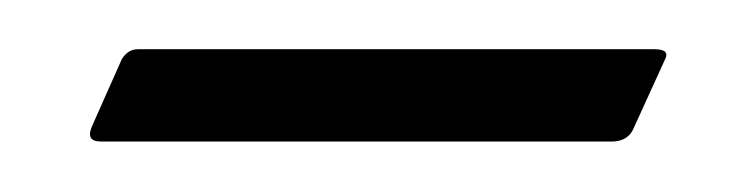

<svg xmlns="http://www.w3.org/2000/svg" viewBox="-20 -277 304 78"><path d="M246 -257Q252.5 -257 250 -252.5L237 -224Q234.5 -219.5 228.5 -219.5H21Q14.5 -219.5 17.5 -226L29.5 -253Q32 -257 36 -257Z"/></svg>

Font: Fraunces 144pt S000 Light
Style: Italic
Weight: 300
Italic angle: -16°
Version: Version 1.000; ttfautohint (v1.8.3)